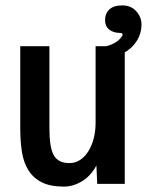

<svg xmlns="http://www.w3.org/2000/svg" viewBox="-20 -697 544 711"><path d="M369 -622Q369 -647 385 -662Q401 -677 433 -677Q465 -677 484.5 -655.5Q504 -634 504 -606Q504 -574 487.5 -547Q471 -520 442 -503V-16H340L337 -84Q315 -44 282.5 -25Q250 -6 217 -6Q166 -6 134.5 -22Q103 -38 85 -67Q67 -96 61 -135.5Q55 -175 55 -223V-526H163V-221Q163 -150 179.5 -121.5Q196 -93 237 -93Q258 -93 275.5 -104Q293 -115 306 -135Q319 -155 326.5 -182.5Q334 -210 334 -243V-526H374Q394 -531 409.5 -541Q425 -551 433 -565Q435 -569 433 -572Q431 -575 426 -575Q400 -575 384.5 -587.5Q369 -600 369 -622Z"/></svg>

Font: D2Coding ligature
Style: Bold
Weight: 700
Monospace: yes
Designer: Yong-Rak Park; Jeong-Hwan Yoon; Sang-Min Lee;
Foundry: NHN Corporation
Version: Version 1.3.2; Build 20180524